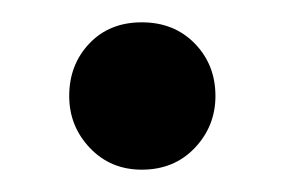

<svg xmlns="http://www.w3.org/2000/svg" viewBox="-20 -140 255 172"><path d="M173 -54Q173 -27 154.5 -7.5Q136 12 107 12Q79 12 60.5 -7.5Q42 -27 42 -54Q42 -82 60 -101Q78 -120 107 -120Q136 -120 154.5 -101Q173 -82 173 -54Z"/></svg>

Font: Fira Sans Condensed
Style: Regular
Weight: 400
Width: 3
Designer: Carrois Corporate & Edenspiekermann AG
Foundry: Carrois Corporate GbR & Edenspiekermann AG
Version: Version 4.202;PS 004.202;hotconv 1.0.88;makeotf.lib2.5.64775